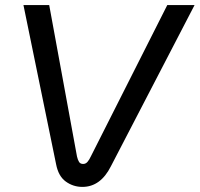

<svg xmlns="http://www.w3.org/2000/svg" viewBox="-20 -720 783 753"><path d="M303 13Q267 13 238 -8Q209 -29 200 -76L72 -700H173L282 -106Q285 -93 290 -85Q295 -77 306 -77Q316 -77 323 -85Q330 -93 336 -106L636 -700H743L415 -68Q395 -28 367 -7.5Q339 13 303 13Z"/></svg>

Font: MuseoModerno
Style: Italic
Weight: 400
Italic angle: -9°
Designer: Pablo Cosgaya, Héctor Gatti, Marcela Romero, and the Authors of The MuseoModerno Project.
Foundry: Omnibus-Type Team
Version: Version 1.003